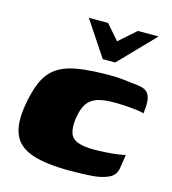

<svg xmlns="http://www.w3.org/2000/svg" viewBox="-95 -685 691 771"><g transform="rotate(15 250.0 -299.5)"><path d="M180 -606H260L314 -544L384 -606H470L329 -460H277ZM265 7Q169 7 112 -11Q55 -29 33.5 -71.5Q12 -114 22 -187Q32 -256 51 -299Q70 -342 103.5 -365Q137 -388 190.5 -396.5Q244 -405 323 -405Q349 -405 374.5 -402.5Q400 -400 440 -395Q460 -393 473.5 -384.5Q487 -376 492 -355Q497 -334 491 -292Q481 -296 458.5 -298.5Q436 -301 411 -302.5Q386 -304 366 -304Q322 -304 295 -294.5Q268 -285 254 -263Q240 -241 234 -202Q229 -164 236.5 -141.5Q244 -119 268.5 -109.5Q293 -100 337 -100Q357 -100 383 -101.5Q409 -103 432 -106Q455 -109 466 -112L458 -59Q454 -26 426 -12.5Q398 1 356 4Q314 7 265 7Z"/></g></svg>

Font: Genos Black
Style: Italic
Weight: 900
Italic angle: -8°
Version: Version 1.010